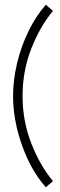

<svg xmlns="http://www.w3.org/2000/svg" viewBox="-20 -754 254 808"><path d="M35 -350Q35 -417 52 -488.5Q69 -560 100.5 -624Q132 -688 173 -734L203 -708Q149 -644 112 -550Q75 -456 75 -350Q75 -244 112 -150Q149 -56 203 8L173 34Q111 -35 73 -141.5Q35 -248 35 -350Z"/></svg>

Font: Lineal Thin
Style: Regular
Weight: 200
Designer: Created by Frank Adebiaye with contributions from Anton Moglia & Ariel Martín Pérez
Created by Frank ADEBIAYE with FontF
Foundry: Velvetyne Type Foundry
Version: Version 2.000;Glyphs 3.2 (3227)